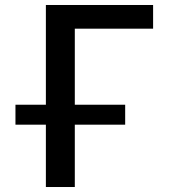

<svg xmlns="http://www.w3.org/2000/svg" viewBox="-20 -750 686 770"><path d="M42 -250V-330H164V-730H594V-635H280V-330H482V-250H280V0H164V-250Z"/></svg>

Font: M PLUS 1p Medium
Style: Regular
Weight: 500
Version: Version 1.062